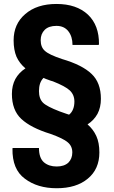

<svg xmlns="http://www.w3.org/2000/svg" viewBox="-20 -742 584 984"><path d="M497.1 -235.4Q497.1 -191.4 479.5 -158.2Q460.9 -125 428.7 -104.5Q458 -79.1 473.6 -44.9Q489.3 -10.7 489.3 39.1Q489.3 125 429.7 173.8Q371.1 222.7 270.5 222.7Q171.9 222.7 107.4 173.8Q42 126 43.9 19.5Q43.9 18.6 44.9 16.6Q79.1 16.6 179.7 16.6Q179.7 67.4 205.1 89.8Q230.5 111.3 270.5 111.3Q308.6 111.3 330.1 91.8Q350.6 71.3 350.6 39.1Q350.6 6.8 327.1 -12.7Q304.7 -32.2 239.3 -55.7Q137.7 -86.9 88.9 -132.8Q41 -177.7 41 -260.7Q41 -303.7 58.6 -336.9Q77.1 -370.1 110.4 -391.6Q80.1 -417 64.5 -451.2Q49.8 -486.3 49.8 -535.2Q49.8 -619.1 109.4 -669.9Q168.9 -721.7 269.5 -721.7Q372.1 -721.7 430.7 -667Q488.3 -612.3 487.3 -515.6Q486.3 -514.6 485.4 -511.7Q452.1 -511.7 351.6 -511.7Q351.6 -554.7 330.1 -582Q308.6 -609.4 269.5 -609.4Q229.5 -609.4 209 -588.9Q188.5 -568.4 188.5 -536.1Q188.5 -500 210 -481.4Q230.5 -461.9 297.9 -439.5Q401.4 -409.2 449.2 -363.3Q497.1 -318.4 497.1 -235.4ZM251 -325.2Q239.3 -328.1 227.5 -333Q214.8 -336.9 203.1 -342.8Q191.4 -331.1 185.5 -314.5Q179.7 -296.9 179.7 -275.4Q179.7 -236.3 200.2 -215.8Q219.7 -196.3 286.1 -170.9Q314.5 -161.1 319.3 -159.2Q324.2 -157.2 334 -154.3Q347.7 -165 354.5 -182.6Q361.3 -199.2 361.3 -221.7Q361.3 -255.9 337.9 -278.3Q315.4 -299.8 251 -325.2Z"/></svg>

Font: Noto Sans Hebrew DECATHLON 
Style: Bold
Weight: 400
Designer: Monotype Design Team
Version: Version 2.000;GOOG;noto-fonts:20170220:a8a215d2e889